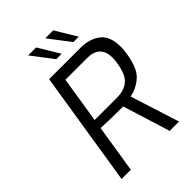

<svg xmlns="http://www.w3.org/2000/svg" viewBox="-263 -1044 1160 1160"><g transform="rotate(-45 317.0 -463.5)"><path d="M189 -736H456Q534 -736 584 -697.5Q634 -659 634 -567Q634 -540 628 -507Q612 -405 566 -364.5Q520 -324 463 -314L563 0H483L389 -303Q298 -303 200 -307L151 0H72ZM399 -367Q460 -367 497.5 -397.5Q535 -428 548 -513Q552 -534 552 -556Q552 -664 441 -664H256L209 -367ZM201 -927H269L351 -791H305ZM347 -927H415L497 -791H451Z"/></g></svg>

Font: Exo
Style: Italic
Weight: 400
Italic angle: -9°
Designer: Natanael Gama
Foundry: Natanael Gama
Version: Version 1.500; ttfautohint (v1.6)